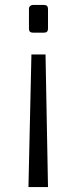

<svg xmlns="http://www.w3.org/2000/svg" viewBox="-20 -555 306 776"><path d="M164 -335 174 201H95L107 -335ZM158 -535Q174 -535 174 -519V-439Q174 -423 158 -423H113Q97 -423 97 -439V-519Q97 -527 102 -531Q107 -535 113 -535Z"/></svg>

Font: Exo Thin
Style: Regular
Weight: 400
Version: Version 2.000